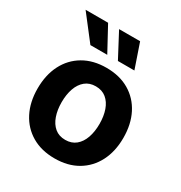

<svg xmlns="http://www.w3.org/2000/svg" viewBox="-181 -895 975 1035"><g transform="rotate(30 306.5 -378.0)"><path d="M306.7 10.7Q224.6 10.7 164.6 -24.6Q104.6 -59.9 72.1 -123.3Q39.7 -186.6 39.7 -270.6Q39.7 -355.2 72.1 -418.7Q104.6 -482.2 164.6 -517.4Q224.6 -552.7 306.7 -552.7Q389.1 -552.7 448.9 -517.4Q508.7 -482.2 541.2 -418.7Q573.6 -355.2 573.6 -270.6Q573.6 -186.6 541.2 -123.3Q508.7 -59.9 448.9 -24.6Q389.1 10.7 306.7 10.7ZM306.7 -104.6Q345.8 -104.6 372.1 -126.3Q398.4 -148.1 411.5 -185.8Q424.6 -223.5 424.6 -271.1Q424.6 -319.2 411.5 -356.8Q398.4 -394.3 372.1 -415.9Q345.8 -437.5 306.7 -437.5Q267.6 -437.5 241.4 -415.9Q215.2 -394.3 202.1 -356.9Q188.9 -319.5 188.9 -271.1Q188.9 -223.5 202.1 -185.8Q215.2 -148.1 241.4 -126.3Q267.6 -104.6 306.7 -104.6ZM340.6 -615.1 260.2 -767.1H391.1L443.2 -615.1ZM169.4 -615.1 51.7 -767.1H191.8L274.3 -615.1Z"/></g></svg>

Font: Inter Variable LoSnoCo
Style: Regular
Weight: 400
Designer: Rasmus Andersson
Foundry: rsms
Version: Version 4.000;git-a52131595; featfreeze: case,dlig,ss01,ss02